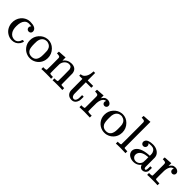

<svg xmlns="http://www.w3.org/2000/svg" viewBox="301 -2016 3349 3349"><g transform="rotate(45 1975.5 -341.5)"><path d="M297 -358Q297 -381 312 -396Q317 -401 316.5 -402Q316 -403 307 -404Q281 -408 258 -408Q207 -408 178 -376Q131 -329 131 -219Q131 -137 162 -90Q203 -29 272 -29Q297 -29 316 -39Q358 -60 374 -117Q376 -125 379 -127Q382 -129 395 -129H409Q415 -123 415 -120Q415 -101 390 -61Q340 11 249 11Q199 11 154 -12Q55 -63 35 -182Q34 -188 34 -214Q34 -240 35 -247Q47 -341 117 -400Q177 -448 250 -448Q379 -448 401 -380Q404 -371 404 -357Q404 -334 388.5 -319.5Q373 -305 350 -305Q327 -305 312 -320.5Q297 -336 297 -358Z M472 -214Q472 -305 530 -370.5Q588 -436 669 -446Q685 -448 694 -448Q781 -448 845 -384Q915 -314 915 -215Q915 -195 910 -168Q898 -105 853.5 -58.5Q809 -12 746 4Q723 10 694 10Q664 10 641 4Q566 -15 519 -75.5Q472 -136 472 -214ZM712 -410Q707 -411 696 -411Q666 -411 639 -399Q583 -371 572 -290Q570 -272 570 -226Q570 -131 589 -91Q621 -30 694 -30Q816 -30 816 -193V-225Q816 -290 811 -313Q794 -392 712 -410Z M1132 -60Q1140 -46 1179 -46H1193H1209V0H1201Q1188 -3 1089 -3Q990 -3 977 0H969V-46H985H999Q1038 -46 1046 -60V-68Q1046 -77 1046 -91Q1046 -105 1046.5 -122.5Q1047 -140 1047 -161.5Q1047 -183 1047 -203Q1047 -234 1046.5 -269.5Q1046 -305 1046 -328V-351Q1043 -370 1031.5 -376.5Q1020 -383 987 -385H969V-408Q969 -431 971 -431L981 -432Q991 -433 1009.5 -434Q1028 -435 1046 -436Q1063 -437 1082 -438.5Q1101 -440 1111 -441Q1121 -442 1122 -442H1125V-402Q1125 -364 1126 -364L1127 -365Q1181 -442 1280 -442Q1395 -438 1407 -329Q1408 -322 1408 -190Q1408 -62 1409 -60Q1413 -52 1421 -49Q1442 -46 1470 -46H1486V0H1478Q1465 -3 1366 -3Q1267 -3 1254 0H1246V-46H1262H1270Q1323 -46 1323 -62Q1324 -64 1324 -200Q1323 -335 1322 -343Q1315 -375 1299.5 -389.5Q1284 -404 1252 -404Q1207 -404 1173 -370Q1138 -335 1132 -282Q1132 -281 1132 -263.5Q1132 -246 1131.5 -219Q1131 -192 1131 -168Q1131 -153 1131 -136.5Q1131 -120 1131.5 -107Q1132 -94 1132 -83.5Q1132 -73 1132 -66Z M1641 -600V-615H1681V-431H1816V-385H1681V-241Q1682 -116 1682.5 -99.5Q1683 -83 1689 -68Q1703 -29 1738 -29Q1782 -29 1792 -100Q1793 -108 1793 -146V-181H1833V-146Q1833 -100 1828 -80Q1817 -40 1790.5 -15Q1764 10 1721 10Q1667 10 1635 -19.5Q1603 -49 1598 -100Q1597 -107 1597 -248V-385H1518V-422H1527Q1564 -425 1590 -454Q1636 -502 1641 -600Z M1925 -46H1939Q1978 -46 1986 -60V-68Q1986 -77 1986.5 -91Q1987 -105 1987 -122.5Q1987 -140 1987 -161.5Q1987 -183 1987 -203Q1987 -234 1987 -269.5Q1987 -305 1987 -328L1986 -351Q1983 -370 1971.5 -376.5Q1960 -383 1927 -385H1909V-408Q1909 -431 1911 -431L1921 -432Q1931 -433 1949 -434Q1967 -435 1985 -436Q2001 -437 2020 -438.5Q2039 -440 2049 -441Q2059 -442 2060 -442H2063V-373Q2082 -405 2105 -423Q2128 -441 2166 -441Q2194 -441 2214 -430Q2253 -410 2253 -373Q2253 -351 2238 -336.5Q2223 -322 2202 -322Q2181 -322 2166.5 -336Q2152 -350 2152 -372Q2152 -389 2160 -400Q2162 -404 2162 -405Q2160 -407 2139 -401Q2123 -393 2115 -386Q2075 -348 2069 -260V-221Q2068 -182 2068 -154Q2068 -141 2068 -126.5Q2068 -112 2068.5 -101Q2069 -90 2069 -81Q2069 -72 2069 -66V-61Q2073 -53 2081 -51Q2091 -47 2134 -46H2165V0H2156Q2138 -3 2029 -3Q1931 -3 1917 0H1909V-46Z M2309 -214Q2309 -305 2367 -370.5Q2425 -436 2506 -446Q2522 -448 2531 -448Q2618 -448 2682 -384Q2752 -314 2752 -215Q2752 -195 2747 -168Q2735 -105 2690.5 -58.5Q2646 -12 2583 4Q2560 10 2531 10Q2501 10 2478 4Q2403 -15 2356 -75.5Q2309 -136 2309 -214ZM2549 -410Q2544 -411 2533 -411Q2503 -411 2476 -399Q2420 -371 2409 -290Q2407 -272 2407 -226Q2407 -131 2426 -91Q2458 -30 2531 -30Q2653 -30 2653 -193V-225Q2653 -290 2648 -313Q2631 -392 2549 -410Z M2823 -46H2837Q2876 -46 2884 -60V-68Q2884 -77 2884 -91Q2884 -105 2884.5 -124Q2885 -143 2885 -167.5Q2885 -192 2885 -217.5Q2885 -243 2885 -272.5Q2885 -302 2885 -329Q2885 -366 2885 -407.5Q2885 -449 2885 -482Q2885 -515 2884.5 -542.5Q2884 -570 2884 -586Q2884 -602 2884 -603Q2881 -622 2869.5 -628.5Q2858 -635 2825 -637H2807V-660Q2807 -683 2809 -683L2819 -684Q2829 -685 2848 -686Q2867 -687 2885 -688Q2902 -689 2922 -690.5Q2942 -692 2952 -693Q2962 -694 2963 -694H2966V-379Q2966 -62 2967 -60Q2971 -52 2979 -49Q3000 -46 3028 -46H3044V0H3036Q3018 -3 2926 -3Q2828 -3 2815 0H2807V-46Z M3122 -359Q3122 -373 3130 -391Q3143 -418 3182 -433Q3221 -448 3277 -448Q3343 -448 3391.5 -418Q3440 -388 3455 -340Q3460 -326 3460.5 -308.5Q3461 -291 3461 -194Q3461 -96 3461.5 -79.5Q3462 -63 3467 -54Q3473 -40 3487 -40Q3500 -40 3506 -54Q3512 -66 3512 -109V-145H3552V-106Q3551 -66 3549 -59Q3540 -31 3516 -12.5Q3492 6 3459 6Q3434 6 3414.5 -11.5Q3395 -29 3388 -54V-58Q3385 -55 3376 -44.5Q3367 -34 3363 -30Q3314 11 3249 11Q3197 11 3156 -11Q3115 -33 3101 -69Q3093 -88 3093 -107Q3093 -154 3132 -193Q3155 -216 3189 -231Q3257 -262 3363 -268H3377V-290Q3377 -324 3371 -340Q3361 -373 3336 -392Q3311 -411 3274 -411Q3207 -411 3207 -403Q3229 -388 3229 -359Q3229 -337 3213.5 -321Q3198 -305 3175 -305Q3152 -305 3137 -321Q3122 -337 3122 -359ZM3377 -175Q3377 -233 3376 -233Q3373 -233 3371 -232Q3234 -223 3196 -151Q3185 -131 3185 -106Q3185 -72 3209 -49Q3233 -26 3268 -26Q3308 -26 3336.5 -50Q3365 -74 3374 -109Q3376 -116 3377 -175Z M3595 -46H3609Q3648 -46 3656 -60V-68Q3656 -77 3656.5 -91Q3657 -105 3657 -122.5Q3657 -140 3657 -161.5Q3657 -183 3657 -203Q3657 -234 3657 -269.5Q3657 -305 3657 -328L3656 -351Q3653 -370 3641.5 -376.5Q3630 -383 3597 -385H3579V-408Q3579 -431 3581 -431L3591 -432Q3601 -433 3619 -434Q3637 -435 3655 -436Q3671 -437 3690 -438.5Q3709 -440 3719 -441Q3729 -442 3730 -442H3733V-373Q3752 -405 3775 -423Q3798 -441 3836 -441Q3864 -441 3884 -430Q3923 -410 3923 -373Q3923 -351 3908 -336.5Q3893 -322 3872 -322Q3851 -322 3836.5 -336Q3822 -350 3822 -372Q3822 -389 3830 -400Q3832 -404 3832 -405Q3830 -407 3809 -401Q3793 -393 3785 -386Q3745 -348 3739 -260V-221Q3738 -182 3738 -154Q3738 -141 3738 -126.5Q3738 -112 3738.5 -101Q3739 -90 3739 -81Q3739 -72 3739 -66V-61Q3743 -53 3751 -51Q3761 -47 3804 -46H3835V0H3826Q3808 -3 3699 -3Q3601 -3 3587 0H3579V-46Z"/></g></svg>

Font: MathJax_Main
Style: Regular
Weight: 400
Version: Version 1.1